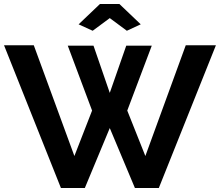

<svg xmlns="http://www.w3.org/2000/svg" viewBox="-20 -935 1094 955"><path d="M317 -708H445L526 -473L608 -708H735L613 -385L703 -159L904 -710H1054L770 0H651L526 -298L402 0H283L0 -710H148L350 -159L438 -385ZM371 -814 477 -915H574L680 -814L611 -782L526 -845L441 -782Z"/></svg>

Font: YasnoRaleway
Style: Bold
Weight: 700
Designer: Matt McInerney, Pablo Impallari, Rodrigo Fuenzalida
Foundry: Matt McInerney, Pablo Impallari, Rodrigo Fuenzalida
Version: Version 4.026